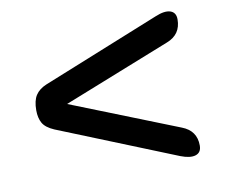

<svg xmlns="http://www.w3.org/2000/svg" viewBox="-60 -552 728 622"><g transform="rotate(-10 304.0 -241.5)"><path d="M100 -167Q72 -179 62.5 -196Q53 -213 53 -238Q53 -270 64.5 -287.5Q76 -305 100 -315L487 -471Q518 -484 536.5 -478Q555 -472 555 -449Q555 -399 508 -381L155 -241L508 -101Q555 -83 555 -34Q555 -11 536.5 -5Q518 1 487 -11Z"/></g></svg>

Font: Zen Maru Gothic
Style: Bold
Weight: 700
Designer: Yoshimichi Ohira
Foundry: Positype
Version: Version 1.001